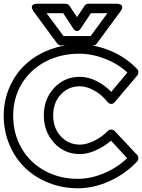

<svg xmlns="http://www.w3.org/2000/svg" viewBox="-32 -968 757 1022"><path d="M-12.2 -352.1Q-12.2 -433.1 18.6 -503.7Q49.3 -574.2 102.8 -624.3Q156.2 -674.3 231 -703.1Q305.7 -731.9 390.1 -731.9Q475.1 -731.9 558.3 -696.5Q641.6 -661.1 698.2 -600.1Q704.6 -593.3 704.6 -583.5Q704.6 -573.7 699.2 -566.9L579.1 -424.8Q576.2 -420.9 571 -417.5Q565.9 -414.1 556.9 -415Q547.9 -416 540 -425.8Q510.3 -463.4 469.7 -486.1Q429.2 -508.8 393.1 -508.8Q332.5 -508.8 291.7 -465.1Q251 -421.4 251 -354Q251 -286.6 291.7 -242.4Q332.5 -198.2 393.1 -198.2Q427.2 -198.2 468.5 -218Q509.8 -237.8 542 -271Q548.8 -277.8 559.1 -278.3Q569.3 -278.8 578.1 -271L698.2 -143.1Q704.6 -135.7 704.3 -125.2Q704.1 -114.7 698.2 -108.9Q637.2 -43.5 552.5 -4.6Q467.8 34.2 382.8 34.2Q299.3 34.2 225.8 4.6Q152.3 -24.9 100.1 -75.9Q47.9 -127 17.8 -198.7Q-12.2 -270.5 -12.2 -352.1ZM38.1 -352.1Q38.1 -256.8 82.3 -179.9Q126.5 -103 205.3 -59.6Q284.2 -16.1 382.8 -16.1Q451.2 -16.1 521.5 -45.7Q591.8 -75.2 645 -126L559.1 -219.2Q521.5 -187 477.5 -167.5Q433.6 -147.9 393.1 -147.9Q311 -147.9 256.1 -207.5Q201.2 -267.1 201.2 -354Q201.2 -440.9 256.1 -500Q311 -559.1 393.1 -559.1Q436.5 -559.1 480.7 -537.4Q524.9 -515.6 560.1 -479L646 -582Q596.7 -627.9 527.3 -655Q458 -682.1 390.1 -682.1Q289.1 -682.1 208.5 -639.2Q127.9 -596.2 83 -520.8Q38.1 -445.3 38.1 -352.1ZM146 -908.2Q145 -909.7 143.3 -912.4Q141.6 -915 139.2 -922.1Q136.7 -929.2 137.7 -934.3Q138.7 -939.5 145.5 -943.8Q152.3 -948.2 166 -948.2H316.9Q330.6 -948.2 337.9 -937L377.9 -877L418 -937Q425.8 -948.2 439 -948.2H589.8Q591.8 -948.2 595 -948Q598.1 -947.8 605 -945.6Q611.8 -943.4 615.5 -939.7Q619.1 -936 618.7 -927.7Q618.2 -919.4 609.9 -908.2L482.9 -735.8Q476.1 -726.1 462.9 -726.1H293Q280.8 -726.1 272.9 -735.8ZM215.8 -897.9 306.2 -775.9H450.2L540 -897.9H452.1L398.9 -817.9Q392.6 -808.1 385.7 -804.7Q378.9 -801.3 374 -803Q369.1 -804.7 365.2 -807.9Q361.3 -811 359.4 -814.5L356.9 -817.9L304.2 -897.9Z"/></svg>

Font: Trueno ExtraBold Outline
Style: Regular
Weight: 800
Width: 6
Designer: Julieta Ulanovsky
Foundry: Julieta Ulanovsky
Version: Version 3.001b | FøM Fix